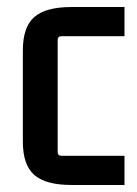

<svg xmlns="http://www.w3.org/2000/svg" viewBox="-20 -518 390 546"><path d="M334 8H183Q110 8 77.5 -20.5Q45 -49 45 -115V-375Q45 -441 77.5 -469.5Q110 -498 183 -498H334V-415H155Q144 -415 144 -404V-86Q144 -75 155 -75H334Z"/></svg>

Font: Gemunu Libre SemiBold
Style: Regular
Weight: 600
Designer: Puspanada Ekanayake, Sola Matas, Pathum Egodawatta, Kosala Senevirathne
Foundry: mooniak
Version: Version 1.100